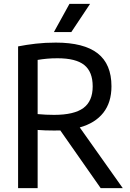

<svg xmlns="http://www.w3.org/2000/svg" viewBox="-20 -967 668 987"><path d="M73 0V-728.5Q115.5 -737 163.8 -742.5Q212 -748 267 -748Q411 -748 482 -692.8Q553 -637.5 553 -523.5Q553 -440.5 511 -387.2Q469 -334 390 -312L611 0H497.5L290 -296.5Q274.5 -296 258.5 -296Q232 -296 212.5 -296.8Q193 -297.5 173.5 -299V0ZM258 -376.5Q361 -376.5 408.8 -411.8Q456.5 -447 456.5 -523Q456.5 -598 413.2 -632.8Q370 -667.5 276 -667.5Q245 -667.5 221.2 -665.2Q197.5 -663 173.5 -659V-380.5Q197 -378.5 215.5 -377.5Q234 -376.5 258 -376.5ZM257 -802 337 -947H443L346.5 -802Z"/></svg>

Font: Encode Sans SemiCondensed SemiCondensed Medium
Style: Regular
Weight: 500
Width: 4
Designer: Multiple Designers
Foundry: Impallari Type
Version: Version 3.000; ttfautohint (v1.8.3) -l 8 -r 50 -G 200 -x 14 